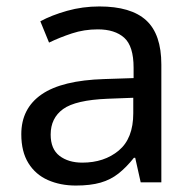

<svg xmlns="http://www.w3.org/2000/svg" viewBox="-20 -565 601 595"><path d="M288 -545Q386 -545 433 -502Q480 -459 480 -365V0H416L399 -76H395Q372 -47 347.5 -27.5Q323 -8 291.5 1Q260 10 215 10Q167 10 128.5 -7Q90 -24 68 -59.5Q46 -95 46 -149Q46 -229 109 -272.5Q172 -316 303 -320L394 -323V-355Q394 -422 365 -448Q336 -474 283 -474Q241 -474 203 -461.5Q165 -449 132 -433L105 -499Q140 -518 188 -531.5Q236 -545 288 -545ZM314 -259Q214 -255 175.5 -227Q137 -199 137 -148Q137 -103 164.5 -82Q192 -61 235 -61Q303 -61 348 -98.5Q393 -136 393 -214V-262Z"/></svg>

Font: umalayalam05
Style: Book
Weight: 400
Designer: Jelle Bosma - Monotype Design Team
Foundry: Monotype Imaging Inc.
Version: Version 2.003